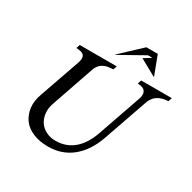

<svg xmlns="http://www.w3.org/2000/svg" viewBox="-197 -1110 1312 1315"><g transform="rotate(30 458.5 -452.0)"><path d="M347.2 11.2Q279.8 11.2 228 -10.5Q176.3 -32.2 148.4 -70.6Q120.6 -108.9 114 -160.9Q107.4 -212.9 129.9 -273.9L242.2 -595.2Q264.6 -663.1 201.2 -668.9L179.2 -670.9L189 -700.2H481.9L472.2 -670.9L448.2 -668.9Q369.6 -663.1 347.2 -595.2L234.9 -270Q216.8 -223.6 220.5 -183.3Q224.1 -143.1 243.2 -113.3Q262.2 -83.5 296.1 -66.2Q330.1 -48.8 372.1 -48.8Q455.1 -48.8 514.6 -99.1Q574.2 -149.4 607.9 -247.1L725.1 -584Q737.8 -620.6 727.8 -642.1Q717.8 -663.6 687 -668L665 -670.9L674.8 -700.2H917L907.2 -670.9L882.8 -668Q802.7 -657.2 777.8 -584L655.8 -233.9Q614.3 -116.7 535.4 -52.7Q456.5 11.2 347.2 11.2ZM437 -765.1H432.1L591.8 -915H682.1L738.8 -765.1H735.8L606 -836.9L664.1 -873H628.9Z"/></g></svg>

Font: Redaction
Style: Italic
Weight: 400
Designer: Jeremy Mickel / Forest Young
Foundry: MCKL
Version: Version 2.001;hotconv 1.0.113;makeotfexe 2.5.65598 DEVELOPME